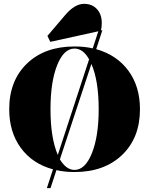

<svg xmlns="http://www.w3.org/2000/svg" viewBox="-20 -884 777 1000"><path d="M224 96 256 -2Q149 -31 88.5 -113.5Q28 -196 28 -315Q28 -464 120.5 -553Q213 -642 368 -642Q422 -642 463 -632L492 -721L242 -666L227 -697L319 -805Q369 -864 418 -864Q460 -864 485 -836.5Q510 -809 510 -765Q510 -742 506 -726H513L481 -628Q588 -598 648.5 -516Q709 -434 709 -315Q709 -166 616 -77Q523 12 368 12Q315 12 274 2L243 96ZM243 -315Q243 -166 281 -77L444 -575Q413 -631 368 -631Q312 -631 277.5 -544Q243 -457 243 -315ZM368 1Q424 1 459 -87Q494 -175 494 -315Q494 -464 456 -551L292 -54Q325 1 368 1Z"/></svg>

Font: Arapey Black-Display
Style: Regular
Weight: 900
Designer: Eduardo Rodriguez Tunni
Foundry: Eduardo Rodriguez Tunni
Version: Version 4.000